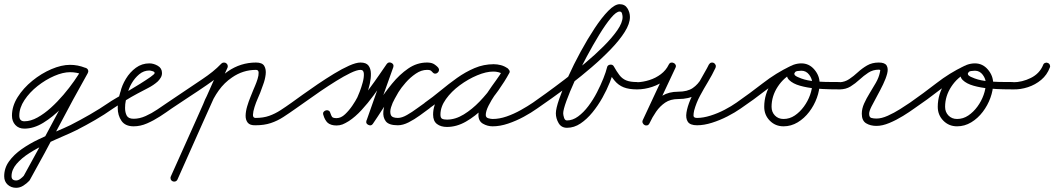

<svg xmlns="http://www.w3.org/2000/svg" viewBox="-61 -580 5024 915"><path d="M355 -235Q353 -228 346 -225Q339 -222 333 -225Q303 -236 273 -236Q239 -236 197.5 -218Q156 -200 118 -170Q80 -140 55.5 -103Q31 -66 31 -29Q31 -2 55 -2Q85 -2 117.5 -20Q150 -38 181.5 -66.5Q213 -95 241.5 -128.5Q270 -162 292 -193.5Q314 -225 327 -248Q330 -255 337 -257Q344 -259 350 -255Q357 -252 359 -245Q361 -238 357 -232Q339 -197 306.5 -152Q274 -107 232.5 -65Q191 -23 145.5 5Q100 33 55 33Q28 33 12 15.5Q-4 -2 -4 -29Q-4 -74 23 -117Q50 -160 93 -195Q136 -230 184 -250.5Q232 -271 273 -271Q310 -271 345 -257Q352 -255 355 -248Q358 -241 355 -235ZM327 -249Q330 -255 337 -257Q344 -259 351 -255Q357 -252 359 -245Q361 -238 357 -231Q286 -105 219 23Q152 151 81 278Q81 278 80 279Q79 281 79 281Q67 294 50.5 304.5Q34 315 16 315Q-8 315 -24.5 300Q-41 285 -41 260Q-41 221 -18 189Q5 157 42 131Q79 105 122 84.5Q165 64 205.5 47Q246 30 275 16Q322 -8 368 -34.5Q414 -61 458 -91Q464 -95 471 -94Q478 -93 482 -87Q486 -81 485 -74Q484 -67 478 -63Q437 -34 393 -8.5Q349 17 304 40Q280 52 241.5 68.5Q203 85 160.5 105Q118 125 80 149Q42 173 18 201Q-6 229 -6 260Q-6 280 16 280Q26 280 36.5 272Q47 264 53 257Q53 257 52 259Q51 261 51 260Q121 134 188.5 6Q256 -122 327 -249Q327 -249 327 -249Q327 -249 327 -249Z M478 -63Q472 -58 465 -59.5Q458 -61 454 -67Q449 -73 450.5 -80Q452 -87 458 -91Q466 -97 490 -111Q514 -125 545.5 -143.5Q577 -162 606.5 -180.5Q636 -199 656 -213Q676 -227 676 -232Q676 -238 665.5 -241Q655 -244 651 -244Q624 -244 602.5 -226Q581 -208 566.5 -183Q552 -158 547 -134Q547 -134 547 -134Q547 -133 547 -133Q542 -116 538.5 -100Q535 -84 535 -66Q535 -44 543 -29Q551 -14 576 -14Q604 -14 633 -27Q662 -40 688.5 -58Q715 -76 737 -91Q743 -95 750 -94Q757 -93 761 -87Q765 -81 764 -74Q763 -67 757 -63Q732 -45 702 -25.5Q672 -6 640 8Q608 22 576 22Q536 22 518 -4Q500 -30 500 -66Q500 -87 503.5 -105.5Q507 -124 513 -143Q513 -143 513 -142Q513 -142 513 -142Q520 -173 539 -204.5Q558 -236 586.5 -257Q615 -278 651 -278Q671 -278 691 -266.5Q711 -255 711 -232Q711 -220 705 -210Q699 -200 691 -192Q671 -174 644.5 -160.5Q618 -147 594 -134Q564 -118 535 -100Q506 -82 478 -63Q478 -63 478 -63Q478 -63 478 -63Z M733 -67Q728 -73 729.5 -80Q731 -87 737 -91Q779 -120 821 -147.5Q863 -175 905 -204Q929 -220 951.5 -238Q974 -256 994 -277Q994 -277 994 -277Q994 -277 994 -277Q999 -282 1006.5 -282Q1014 -282 1019 -277Q1024 -272 1024.5 -265Q1025 -258 1020 -252Q998 -230 974 -211Q950 -192 925 -175Q883 -146 840.5 -118.5Q798 -91 757 -63Q751 -58 744 -59.5Q737 -61 733 -67ZM991 -272Q994 -278 1001 -280.5Q1008 -283 1014 -280Q1021 -277 1023.5 -270.5Q1026 -264 1023 -257Q963 -124 903.5 9Q844 142 785 275Q782 282 775 284.5Q768 287 762 284Q755 281 752.5 274Q750 267 753 261Q813 128 872.5 -5.5Q932 -139 991 -272Q991 -272 991 -272Q991 -272 991 -272ZM939 -71Q937 -64 930 -61Q923 -58 917 -61Q910 -63 907 -70Q904 -77 907 -83Q924 -129 954 -170.5Q984 -212 1025 -240Q1086 -282 1159 -282Q1189 -282 1198.5 -265.5Q1208 -249 1205 -224.5Q1202 -200 1193 -176.5Q1184 -153 1179 -138Q1176 -130 1167.5 -111Q1159 -92 1152 -70Q1145 -48 1144.5 -33Q1144 -18 1157 -18Q1194 -18 1222 -28Q1250 -38 1275.5 -54.5Q1301 -71 1329 -91Q1329 -91 1329 -91Q1329 -91 1329 -91Q1335 -95 1342 -94Q1349 -93 1353 -87Q1357 -81 1356 -74Q1355 -67 1349 -63Q1318 -41 1289.5 -22.5Q1261 -4 1229.5 6.5Q1198 17 1157 17Q1130 18 1119.5 4.5Q1109 -9 1109.5 -29.5Q1110 -50 1117 -73.5Q1124 -97 1132.5 -117.5Q1141 -138 1146 -151Q1148 -156 1154.5 -171Q1161 -186 1166.5 -203.5Q1172 -221 1171.5 -234Q1171 -247 1159 -247Q1097 -247 1045 -211Q1008 -186 981.5 -149Q955 -112 939 -71Q939 -71 939 -71Q939 -71 939 -71Z M1349 -63Q1343 -58 1336 -59.5Q1329 -61 1325 -67Q1320 -73 1321.5 -80Q1323 -87 1329 -91Q1350 -106 1382.5 -129.5Q1415 -153 1453.5 -179Q1492 -205 1530.5 -228.5Q1569 -252 1602.5 -267Q1636 -282 1657 -282Q1684 -282 1695 -267.5Q1706 -253 1706.5 -230Q1707 -207 1701.5 -181.5Q1696 -156 1687.5 -134Q1679 -112 1673 -100Q1661 -77 1642 -49.5Q1623 -22 1597.5 -2Q1572 18 1543 18Q1516 18 1501.5 5.5Q1487 -7 1480 -32Q1477 -41 1481 -46.5Q1485 -52 1492 -54Q1498 -56 1504.5 -53Q1511 -50 1513 -42Q1518 -28 1521.5 -22.5Q1525 -17 1543 -17Q1564 -17 1590.5 -37.5Q1617 -58 1644.5 -89.5Q1672 -121 1698.5 -156.5Q1725 -192 1746.5 -223.5Q1768 -255 1782 -275Q1791 -287 1805 -280Q1818 -273 1813 -259Q1789 -192 1765.5 -126Q1742 -60 1718 6Q1716 13 1709 14Q1702 15 1696 11Q1690 8 1686.5 2Q1683 -4 1688 -10Q1712 -46 1742 -92Q1772 -138 1807.5 -181.5Q1843 -225 1884.5 -253.5Q1926 -282 1974 -282Q1992 -282 2003.5 -276.5Q2015 -271 2026 -258Q2032 -252 2031 -245Q2030 -238 2025 -234Q2020 -230 2013 -229.5Q2006 -229 2000 -236Q1994 -243 1989.5 -245Q1985 -247 1974 -247Q1947 -247 1920.5 -229Q1894 -211 1872.5 -186.5Q1851 -162 1838 -141Q1832 -130 1820.5 -110Q1809 -90 1802.5 -68.5Q1796 -47 1801.5 -32.5Q1807 -18 1835 -18Q1854 -18 1878.5 -32Q1903 -46 1926.5 -63.5Q1950 -81 1965 -91Q1971 -95 1978 -94Q1985 -93 1989 -87Q1993 -81 1992 -74Q1991 -67 1985 -63Q1966 -49 1940 -30Q1914 -11 1886.5 3Q1859 17 1835 17Q1792 17 1777.5 -2Q1763 -21 1766 -50Q1769 -79 1782.5 -108.5Q1796 -138 1809 -159Q1825 -186 1851 -214.5Q1877 -243 1908.5 -262.5Q1940 -282 1974 -282Q2006 -282 2027 -258Q2032 -252 2031 -245Q2030 -238 2025 -234Q2020 -229 2013 -229Q2006 -229 2000 -236Q1994 -243 1989.5 -245Q1985 -247 1975 -247Q1933 -247 1895.5 -219.5Q1858 -192 1825.5 -150Q1793 -108 1765.5 -65Q1738 -22 1716 10Q1708 22 1694 15Q1680 8 1686 -6Q1709 -72 1732.5 -138Q1756 -204 1780 -270Q1783 -277 1789.5 -278Q1796 -279 1802 -275Q1808 -272 1811.5 -266Q1815 -260 1811 -254Q1794 -231 1770.5 -197Q1747 -163 1719.5 -125.5Q1692 -88 1662 -55.5Q1632 -23 1601.5 -3Q1571 17 1543 17Q1514 17 1501 5.5Q1488 -6 1480 -32Q1477 -40 1481 -46Q1485 -52 1492 -53Q1498 -55 1504.5 -52.5Q1511 -50 1513 -42Q1517 -28 1522 -22.5Q1527 -17 1543 -17Q1564 -17 1583.5 -35.5Q1603 -54 1618.5 -77Q1634 -100 1642 -116Q1645 -122 1653 -142.5Q1661 -163 1667.5 -187Q1674 -211 1673 -229Q1672 -247 1657 -247Q1640 -247 1609 -232Q1578 -217 1541 -194Q1504 -171 1466.5 -145.5Q1429 -120 1398 -97.5Q1367 -75 1349 -63Q1349 -63 1349 -63Q1349 -63 1349 -63Z M1984 -63Q1978 -58 1971 -59.5Q1964 -61 1960 -67Q1955 -73 1956.5 -80Q1958 -87 1964 -91Q2001 -117 2039 -148.5Q2077 -180 2117 -208.5Q2157 -237 2200.5 -255.5Q2244 -274 2292 -274Q2309 -274 2326 -269.5Q2343 -265 2357 -255Q2364 -250 2364.5 -243.5Q2365 -237 2362 -232Q2358 -226 2351.5 -224Q2345 -222 2338 -226Q2316 -239 2290 -239Q2256 -239 2213 -221Q2170 -203 2130 -173.5Q2090 -144 2064 -107.5Q2038 -71 2038 -34Q2038 -18 2046 -14Q2054 -10 2069 -10Q2109 -10 2149 -34.5Q2189 -59 2225 -96.5Q2261 -134 2289 -174.5Q2317 -215 2335 -246Q2339 -254 2346 -255Q2353 -256 2358 -253Q2364 -250 2367 -243.5Q2370 -237 2365 -230Q2355 -211 2336.5 -184.5Q2318 -158 2299 -130Q2280 -102 2267 -76Q2254 -50 2254 -32Q2254 -20 2266 -16.5Q2278 -13 2287 -13Q2319 -13 2353.5 -25Q2388 -37 2421 -55.5Q2454 -74 2479 -91Q2479 -91 2479 -91Q2479 -91 2479 -91Q2485 -95 2492 -94Q2499 -93 2503 -87Q2507 -81 2506 -74Q2505 -67 2499 -63Q2471 -43 2435 -23.5Q2399 -4 2360.5 9Q2322 22 2287 22Q2262 22 2240.5 9.5Q2219 -3 2219 -32Q2219 -57 2232 -85Q2245 -113 2264 -141.5Q2283 -170 2302.5 -196.5Q2322 -223 2335 -246Q2339 -254 2346 -255.5Q2353 -257 2358 -253Q2364 -250 2367 -243.5Q2370 -237 2365 -230Q2345 -193 2314 -149Q2283 -105 2243.5 -65.5Q2204 -26 2159.5 -0.5Q2115 25 2069 25Q2040 25 2021.5 11Q2003 -3 2003 -34Q2003 -79 2031.5 -121.5Q2060 -164 2104.5 -198.5Q2149 -233 2199 -253.5Q2249 -274 2290 -274Q2326 -274 2356 -256Q2363 -252 2363.5 -245Q2364 -238 2360 -232Q2357 -227 2350.5 -224.5Q2344 -222 2337 -227Q2327 -234 2315 -236.5Q2303 -239 2292 -239Q2248 -239 2207.5 -221Q2167 -203 2128.5 -175Q2090 -147 2054 -116.5Q2018 -86 1984 -63Q1984 -63 1984 -63Q1984 -63 1984 -63Z M2475 -67Q2470 -73 2471.5 -80Q2473 -87 2479 -91Q2502 -107 2541.5 -135.5Q2581 -164 2629.5 -201Q2678 -238 2726.5 -278.5Q2775 -319 2815.5 -359.5Q2856 -400 2881 -436Q2906 -472 2906 -499Q2906 -505 2903.5 -515Q2901 -525 2892 -525Q2876 -525 2850.5 -494.5Q2825 -464 2795 -415Q2765 -366 2734.5 -309Q2704 -252 2679 -197Q2654 -142 2638.5 -99.5Q2623 -57 2623 -40Q2623 -32 2627 -19Q2631 -6 2641 -6Q2668 -6 2694 -25Q2720 -44 2743 -74.5Q2766 -105 2784 -140Q2802 -175 2814.5 -206.5Q2827 -238 2832 -259Q2834 -270 2847 -272Q2859 -273 2864 -264Q2878 -239 2891 -222Q2904 -205 2923 -197Q2942 -189 2975 -189Q2982 -189 2987.5 -183.5Q2993 -178 2993 -171Q2993 -164 2987.5 -159Q2982 -154 2975 -154Q2936 -154 2911 -164Q2886 -174 2868.5 -195Q2851 -216 2834 -246Q2831 -251 2836 -254.5Q2841 -258 2848 -259Q2855 -260 2861 -258Q2867 -256 2866 -251Q2860 -225 2845.5 -188.5Q2831 -152 2810 -114.5Q2789 -77 2762.5 -44.5Q2736 -12 2705.5 8.5Q2675 29 2641 29Q2614 29 2601 6.5Q2588 -16 2588 -40Q2588 -62 2604 -108.5Q2620 -155 2646.5 -214Q2673 -273 2706 -333.5Q2739 -394 2773 -445.5Q2807 -497 2838 -528.5Q2869 -560 2892 -560Q2917 -560 2929 -540.5Q2941 -521 2941 -499Q2941 -467 2916 -427.5Q2891 -388 2849.5 -345Q2808 -302 2758.5 -259.5Q2709 -217 2659.5 -179Q2610 -141 2567.5 -111Q2525 -81 2499 -63Q2493 -58 2486 -59.5Q2479 -61 2475 -67Z M2975 -154Q2968 -153 2963 -158.5Q2958 -164 2958 -171Q2957 -178 2962.5 -183Q2968 -188 2975 -188Q3004 -189 3034 -198.5Q3064 -208 3088.5 -226.5Q3113 -245 3126 -272Q3130 -280 3136.5 -281.5Q3143 -283 3149 -280Q3155 -278 3158.5 -271.5Q3162 -265 3158 -257Q3127 -191 3096 -125Q3065 -59 3034 7Q3030 15 3023.5 16.5Q3017 18 3011 15Q3005 13 3002 6.5Q2999 0 3003 -8Q3020 -43 3042 -74Q3064 -105 3095.5 -124Q3127 -143 3171 -143Q3215 -143 3240.5 -160.5Q3266 -178 3282.5 -207.5Q3299 -237 3318 -273Q3322 -280 3328.5 -281.5Q3335 -283 3341 -280Q3346 -277 3349 -271Q3352 -265 3349 -257Q3333 -223 3313 -190Q3293 -157 3275 -123.5Q3257 -90 3247 -53Q3244 -40 3244 -29Q3244 -18 3261 -18Q3290 -18 3325 -29Q3360 -40 3392.5 -57Q3425 -74 3449 -91Q3449 -91 3449 -91Q3449 -91 3449 -91Q3455 -95 3462 -94Q3469 -93 3473 -87Q3477 -81 3476 -74Q3475 -67 3469 -63Q3442 -44 3406 -25.5Q3370 -7 3332 5Q3294 17 3261 17Q3228 17 3217 0.5Q3206 -16 3210.5 -44Q3215 -72 3229 -105Q3243 -138 3261 -171Q3279 -204 3294.5 -230.5Q3310 -257 3317 -272Q3321 -279 3327.5 -280.5Q3334 -282 3340 -279Q3346 -276 3349 -270Q3352 -264 3348 -256Q3326 -215 3305.5 -181Q3285 -147 3254 -127.5Q3223 -108 3171 -108Q3134 -108 3109 -91Q3084 -74 3066 -48Q3048 -22 3034 8Q3030 16 3023 17.5Q3016 19 3011 16Q3005 13 3002 6.5Q2999 0 3002 -7Q3033 -74 3064 -140Q3095 -206 3126 -272Q3130 -280 3136.5 -281.5Q3143 -283 3149 -280Q3155 -278 3158.5 -271.5Q3162 -265 3158 -257Q3142 -224 3112.5 -201Q3083 -178 3047 -166Q3011 -154 2975 -154Q2975 -154 2975 -154Q2975 -154 2975 -154Z M3445 -67Q3440 -73 3441.5 -80Q3443 -87 3449 -91Q3512 -135 3574.5 -183.5Q3637 -232 3706 -265Q3713 -269 3719.5 -266Q3726 -263 3729 -257Q3732 -251 3730.5 -244Q3729 -237 3721 -234Q3675 -212 3645.5 -167Q3616 -122 3616 -71Q3616 -46 3632 -29.5Q3648 -13 3673 -13Q3702 -13 3726.5 -29.5Q3751 -46 3770 -72Q3789 -98 3799.5 -127.5Q3810 -157 3810 -183Q3810 -204 3795.5 -223.5Q3781 -243 3758 -243Q3752 -243 3740 -241.5Q3728 -240 3726 -232Q3726 -232 3725 -232Q3725 -232 3725 -232Q3723 -224 3730 -219Q3737 -214 3743 -212Q3771 -199 3805.5 -194.5Q3840 -190 3875 -189.5Q3910 -189 3940 -189Q3947 -188 3952.5 -183Q3958 -178 3958 -171Q3957 -164 3952 -158.5Q3947 -153 3940 -154Q3926 -154 3894 -154.5Q3862 -155 3823.5 -158.5Q3785 -162 3751.5 -171.5Q3718 -181 3700 -198.5Q3682 -216 3693 -244Q3693 -244 3693 -244Q3692 -244 3692 -244Q3700 -264 3719.5 -271Q3739 -278 3758 -278Q3795 -278 3820 -248.5Q3845 -219 3845 -183Q3845 -150 3832 -114Q3819 -78 3795.5 -47Q3772 -16 3740.5 3Q3709 22 3673 22Q3634 22 3607.5 -5Q3581 -32 3581 -71Q3581 -132 3616 -186Q3651 -240 3706 -265Q3714 -269 3720 -266Q3726 -263 3729 -257Q3732 -251 3730.5 -244.5Q3729 -238 3721 -234Q3654 -201 3592.5 -153Q3531 -105 3469 -63Q3463 -58 3456 -59.5Q3449 -61 3445 -67Z M3923 -171Q3922 -178 3927.5 -183Q3933 -188 3940 -188Q3965 -189 3986 -203Q4007 -217 4027 -235.5Q4047 -254 4071 -268Q4095 -282 4127 -282Q4156 -282 4164.5 -267.5Q4173 -253 4167 -229.5Q4161 -206 4147.5 -178Q4134 -150 4118.5 -122Q4103 -94 4092 -72Q4081 -50 4081 -38Q4081 -21 4091.5 -18Q4102 -15 4116 -15Q4140 -15 4170 -28.5Q4200 -42 4228.5 -60Q4257 -78 4276 -91Q4276 -91 4276 -91Q4276 -91 4276 -91Q4282 -95 4289 -94Q4296 -93 4300 -87Q4304 -81 4303 -74Q4302 -67 4296 -63Q4274 -47 4242.5 -27.5Q4211 -8 4177.5 6Q4144 20 4116 20Q4087 20 4066.5 7.5Q4046 -5 4046 -38Q4046 -62 4057 -86.5Q4068 -111 4083.5 -136Q4099 -161 4113 -185.5Q4127 -210 4132 -234Q4134 -241 4134 -244.5Q4134 -248 4127 -248Q4099 -248 4077 -233.5Q4055 -219 4035 -200.5Q4015 -182 3992.5 -168Q3970 -154 3940 -154Q3933 -153 3928 -158.5Q3923 -164 3923 -171Z M4272 -67Q4267 -73 4268.5 -80Q4270 -87 4276 -91Q4339 -135 4401.5 -183.5Q4464 -232 4533 -265Q4540 -269 4546.5 -266Q4553 -263 4556 -257Q4559 -251 4557.5 -244Q4556 -237 4548 -234Q4502 -212 4472.5 -167Q4443 -122 4443 -71Q4443 -46 4459 -29.5Q4475 -13 4500 -13Q4529 -13 4553.5 -29.5Q4578 -46 4597 -72Q4616 -98 4626.5 -127.5Q4637 -157 4637 -183Q4637 -204 4622.5 -223.5Q4608 -243 4585 -243Q4579 -243 4567 -241.5Q4555 -240 4553 -232Q4553 -232 4552 -232Q4552 -232 4552 -232Q4550 -224 4557 -219Q4564 -214 4570 -212Q4598 -199 4632.5 -194.5Q4667 -190 4702 -189.5Q4737 -189 4767 -189Q4774 -188 4779.5 -183Q4785 -178 4785 -171Q4784 -164 4779 -158.5Q4774 -153 4767 -154Q4753 -154 4721 -154.5Q4689 -155 4650.5 -158.5Q4612 -162 4578.5 -171.5Q4545 -181 4527 -198.5Q4509 -216 4520 -244Q4520 -244 4520 -244Q4519 -244 4519 -244Q4527 -264 4546.5 -271Q4566 -278 4585 -278Q4622 -278 4647 -248.5Q4672 -219 4672 -183Q4672 -150 4659 -114Q4646 -78 4622.5 -47Q4599 -16 4567.5 3Q4536 22 4500 22Q4461 22 4434.5 -5Q4408 -32 4408 -71Q4408 -132 4443 -186Q4478 -240 4533 -265Q4541 -269 4547 -266Q4553 -263 4556 -257Q4559 -251 4557.5 -244.5Q4556 -238 4548 -234Q4481 -201 4419.5 -153Q4358 -105 4296 -63Q4290 -58 4283 -59.5Q4276 -61 4272 -67Z M4767 -154Q4760 -154 4754.5 -159Q4749 -164 4750 -171Q4750 -178 4755 -183.5Q4760 -189 4767 -188Q4810 -188 4851.5 -208.5Q4893 -229 4910 -270Q4912 -277 4919 -280Q4926 -283 4932 -280Q4939 -278 4942 -271Q4945 -264 4942 -258Q4929 -223 4901 -199.5Q4873 -176 4837.5 -164.5Q4802 -153 4767 -154Q4767 -154 4767 -154Q4767 -154 4767 -154Z"/></svg>

Font: FRB American Cursive
Style: Italic
Weight: 400
Italic angle: -25°
Version: Version 2.0;Modular Font Editor K font №1